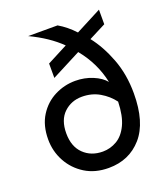

<svg xmlns="http://www.w3.org/2000/svg" viewBox="-134 -806 801 915"><g transform="rotate(-20 267.0 -348.5)"><path d="M261 -69Q299 -69 332.5 -88.5Q366 -108 387 -152Q408 -196 410 -268Q384 -303 344.5 -326Q305 -349 255 -349Q201 -349 163.5 -313.5Q126 -278 126 -210Q126 -143 164 -106Q202 -69 261 -69ZM261 14Q192 14 141.5 -17.5Q91 -49 63 -100.5Q35 -152 35 -212Q35 -283 66 -332Q97 -381 146.5 -406Q196 -431 251 -431Q298 -431 339 -414Q380 -397 401 -371Q380 -472 312 -555L163 -478V-551L267 -605Q207 -664 114 -708H263Q306 -683 343 -643L474 -711V-637L388 -593Q433 -536 463.5 -456Q494 -376 494 -280Q494 -133 429.5 -59.5Q365 14 261 14Z"/></g></svg>

Font: LXGW 975 Gothic SC
Style: Regular
Weight: 400
Version: Version 2.01;February 25, 2021